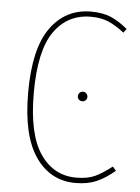

<svg xmlns="http://www.w3.org/2000/svg" viewBox="-51 -732 571 782"><g transform="rotate(5 234.0 -340.5)"><path d="M440 -633 428 -617Q392 -645 362 -657.5Q332 -670 291 -670Q196 -670 141 -592Q86 -514 86 -340Q86 -173 140.5 -92.5Q195 -12 288 -12Q335 -12 365.5 -26.5Q396 -41 433 -70L447 -54Q411 -23 374 -6.5Q337 10 287 10Q184 10 123.5 -77.5Q63 -165 63 -340Q63 -520 124.5 -605.5Q186 -691 290 -691Q337 -691 370.5 -677Q404 -663 440 -633ZM305 -343Q305 -335 299.5 -329.5Q294 -324 286 -324Q277 -324 271.5 -329.5Q266 -335 266 -343Q266 -351 271.5 -357Q277 -363 286 -363Q294 -363 299.5 -357Q305 -351 305 -343Z"/></g></svg>

Font: Fira Sans Extra Condensed Thin
Style: Regular
Weight: 250
Width: 1
Designer: Carrois Corporate & Edenspiekermann AG
Foundry: Carrois Corporate GbR & Edenspiekermann AG
Version: Version 4.203